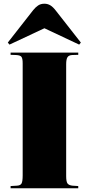

<svg xmlns="http://www.w3.org/2000/svg" viewBox="-20 -1013 478 1033"><path d="M37 0V-12L71 -14Q90 -15 96 -26Q102 -37 102 -70V-673Q102 -698 95.5 -707Q89 -716 66 -717L37 -718V-730H401V-718L368 -717Q350 -716 343 -705Q336 -694 336 -667V-66Q336 -35 343.5 -25.5Q351 -16 370 -14L401 -12V0ZM31 -773 22 -784 159 -959Q171 -974 185 -983.5Q199 -993 219 -993Q236 -993 250.5 -984.5Q265 -976 281 -955L415 -784L406 -773L219 -861Z"/></svg>

Font: Display Black
Style: Regular
Weight: 900
Designer: Latin by Veronika Burian and Jose Scaglione. Greek by Irene Vlachou. Cyrillic by Vera Evstafieva.
Foundry: TypeTogether
Version: Version 3.002